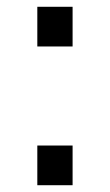

<svg xmlns="http://www.w3.org/2000/svg" viewBox="-20 -546 323 566"><path d="M90 -409V-526H194V-409ZM90 0V-117H194V0Z"/></svg>

Font: Archivo SemiCondensed Medium
Style: Regular
Weight: 500
Width: 4
Designer: Hector Gatti
Foundry: Omnibus-Type
Version: Version 2.001